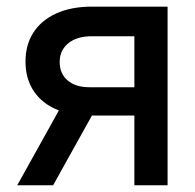

<svg xmlns="http://www.w3.org/2000/svg" viewBox="-20 -550 580 570"><path d="M378.9 -207H252.9L137.7 0H31.2L154.8 -222.2Q107.4 -240.2 81.5 -277.6Q55.7 -314.9 55.7 -367.2Q55.7 -417 79.3 -453.6Q103 -490.2 147.5 -510.3Q191.9 -530.3 252.9 -530.3H477.5V0H378.9ZM246.1 -291H378.9V-442.4H252.9Q208 -442.4 182.6 -421.4Q157.2 -400.4 157.2 -366.2Q157.2 -331.5 180.7 -311.3Q204.1 -291 246.1 -291Z"/></svg>

Font: WEMIX Pretendard Medium
Style: Regular
Weight: 500
Designer: Base glyphs from Inter by Rasmus Andersson; Hangeul glyphs from Noto Sans CJK(Source Han Sans) by Jang Soo-young and Kan
Foundry: Kil Hyung-jin
Version: Version 1.000